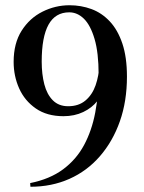

<svg xmlns="http://www.w3.org/2000/svg" viewBox="-20 -704 549 732"><path d="M245 -684Q289 -684 328.5 -669.5Q368 -655 398.5 -622.5Q429 -590 446.5 -538Q464 -486 464 -412Q464 -318 437 -241.5Q410 -165 361 -108.5Q312 -52 244.5 -22Q177 8 96 8L95 -6Q170 -21 220.5 -58.5Q271 -96 300.5 -151Q330 -206 343 -274.5Q356 -343 356 -420Q356 -503 340.5 -555.5Q325 -608 300 -632.5Q275 -657 244 -657Q191 -657 165 -610Q139 -563 139 -469Q139 -421 149 -382.5Q159 -344 181.5 -321.5Q204 -299 240 -299Q280 -299 306 -321Q332 -343 344.5 -379Q357 -415 359 -458L377 -377Q372 -346 351.5 -319.5Q331 -293 297.5 -277Q264 -261 222 -261Q159 -261 116.5 -290.5Q74 -320 53 -367Q32 -414 32 -468Q32 -539 62.5 -587Q93 -635 142 -659.5Q191 -684 245 -684Z"/></svg>

Font: Ibarra Real Nova Medium
Style: Regular
Weight: 500
Designer: Jose Maria Ribagorda & Octavio Pardo
Foundry: Jose Maria Ribagorda
Version: Version 2.000